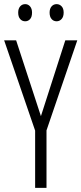

<svg xmlns="http://www.w3.org/2000/svg" viewBox="-20 -909 394 929"><path d="M178 -347 296 -714H354L205 -278V0H150V-277L0 -714H58ZM68 -848Q68 -867 77.5 -878Q87 -889 102 -889Q116 -889 125.5 -878Q135 -867 135 -848Q135 -827 125.5 -816.5Q116 -806 102 -806Q87 -806 77.5 -817Q68 -828 68 -848ZM220 -848Q220 -867 229.5 -878Q239 -889 254 -889Q268 -889 278 -878.5Q288 -868 288 -848Q288 -828 278 -817Q268 -806 254 -806Q239 -806 229.5 -817Q220 -828 220 -848Z"/></svg>

Font: Noto Sans Thai ExtCond Light
Style: Regular
Weight: 300
Width: 2
Designer: Monotype Design Team
Foundry: Monotype Imaging Inc.
Version: Version 2.002; ttfautohint (v1.8.4.7-5d5b)